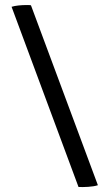

<svg xmlns="http://www.w3.org/2000/svg" viewBox="-20 -736 439 763"><path d="M26 -709Q49 -716 89 -716Q98 -716 103 -715L369 0Q354 5 330.5 6.5Q307 8 292 7Z"/></svg>

Font: Vollkorn ExtraBold
Style: Regular
Weight: 800
Designer: Friedrich Althausen
Foundry: Friedrich Althausen
Version: Version 5.000; ttfautohint (v1.8.3)